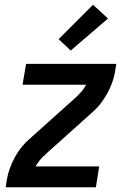

<svg xmlns="http://www.w3.org/2000/svg" viewBox="-20 -789 540 809"><path d="M4 0 9 -33Q13 -56 21.5 -79.5Q30 -103 42 -125.5Q54 -148 70 -168Q86 -188 106 -205L301 -380Q313 -391 324.5 -404.5Q336 -418 343 -432H75L90 -520H470L465 -488Q461 -464 452.5 -440.5Q444 -417 431.5 -394.5Q419 -372 403.5 -352Q388 -332 368 -315L173 -140Q160 -129 149 -115.5Q138 -102 130 -88H398L384 0ZM278 -576 227 -624 372 -769 435 -711Z"/></svg>

Font: Iosevka Curly Semibold
Style: Italic
Weight: 600
Italic angle: -9°
Monospace: yes
Designer: Belleve Invis
Foundry: Belleve Invis
Version: Version 22.1.2; ttfautohint (v1.8.4)